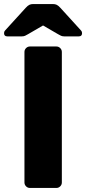

<svg xmlns="http://www.w3.org/2000/svg" viewBox="-51 -930 426 950"><path d="M0 0ZM70 -27V-673Q70 -684 78 -692Q86 -700 97 -700H228Q239 -700 247 -692Q255 -684 255 -673V-27Q255 -16 247 -8Q239 0 228 0H97Q86 0 78 -8Q70 -16 70 -27ZM248 -891 350 -779Q355 -774 355 -766Q355 -750 339 -750H267Q258 -750 251 -753Q244 -756 236 -761L162 -804L88 -761Q80 -756 73 -753Q66 -750 57 -750H-15Q-31 -750 -31 -766Q-31 -774 -26 -779L76 -891Q86 -902 94 -906Q102 -910 113 -910H211Q222 -910 230 -906Q238 -902 248 -891Z"/></svg>

Font: Hezaedrus
Style: Bold
Weight: 700
Designer: Hubert & Fischer
Foundry: Hubert & Fischer
Version: Version 1.10;September 3, 2019;FontCreator 11.5.0.2425 64-bi